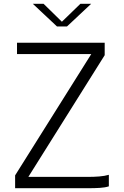

<svg xmlns="http://www.w3.org/2000/svg" viewBox="-20 -996 656 1016"><path d="M60 0V-68L463 -710H70V-770H534V-704L130 -60H447Q476.5 -60 505 -62.2Q533.5 -64.5 556 -71V-10Q536.5 -3.5 508.8 -1.8Q481 0 445 0ZM153.5 -976H210.5L307.5 -881L405.5 -976H462.5L334.5 -856H281.5Z"/></svg>

Font: Junction Light
Style: Regular
Weight: 300
Designer: Caroline Hadilaksono
Foundry: Caroline Hadilaksono, Tyler Finck, The League of Moveable Type
Version: Version 2.000; ttfautohint (v1.8.3)